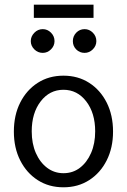

<svg xmlns="http://www.w3.org/2000/svg" viewBox="-20 -789 540 817"><path d="M250 8Q188 8 140.5 -22.5Q93 -53 66 -106.5Q39 -160 39 -229Q39 -299 66 -352.5Q93 -406 140.5 -436.5Q188 -467 250 -467Q312 -467 359.5 -436.5Q407 -406 434 -352.5Q461 -299 461 -229Q461 -160 434 -106.5Q407 -53 359.5 -22.5Q312 8 250 8ZM250 -52Q290 -52 320 -75Q350 -98 367.5 -138Q385 -178 385 -230Q385 -308 347 -357.5Q309 -407 250 -407Q191 -407 153 -357.5Q115 -308 115 -230Q115 -178 132.5 -138Q150 -98 180.5 -75Q211 -52 250 -52ZM162 -564Q141 -564 126 -579Q111 -594 111 -614Q111 -634 126 -649.5Q141 -665 162 -665Q182 -665 197 -650Q212 -635 212 -614Q212 -594 197 -579Q182 -564 162 -564ZM340 -564Q319 -564 304.5 -578.5Q290 -593 290 -614Q290 -635 304.5 -650Q319 -665 340 -665Q360 -665 375 -650Q390 -635 390 -614Q390 -594 375 -579Q360 -564 340 -564ZM124 -713V-769H378V-713Z"/></svg>

Font: Ligconsolata
Style: Regular
Weight: 400
Monospace: yes
Designer: Raph Levien, Cyreal, Brenton Simpson
Foundry: Raph Levien, Cyreal, Google
Version: Version 3.001; ttfautohint (v1.8.2.53-6de2)